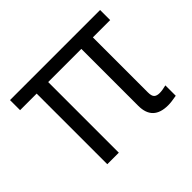

<svg xmlns="http://www.w3.org/2000/svg" viewBox="-128 -747 942 942"><g transform="rotate(-45 342.5 -276.5)"><path d="M574 -65Q592 -65 620 -72V0Q583 7 561 7Q508 7 481.5 -18.5Q455 -44 455 -95V-515H535V-108Q535 -83 544.5 -74Q554 -65 574 -65ZM30 -560H655V-490H30ZM145 -515H225V0H145Z"/></g></svg>

Font: TASA Explorer VF
Style: Regular
Weight: 400
Designer: Weizhong Zhang
Foundry: Local Remote
Version: Version 1.000;Glyphs 3.2 (3192)